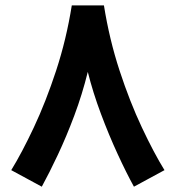

<svg xmlns="http://www.w3.org/2000/svg" viewBox="-20 -663 649 709"><path d="M245.1 -643.1H363.8Q383.8 -517.6 421.6 -402.1Q459.5 -286.6 503.9 -192.4Q548.3 -98.1 587.4 -34.7L474.6 26.4Q446.8 -23.9 414.6 -93.8Q382.3 -163.6 352.8 -242.4Q323.2 -321.3 304.2 -397.5Q283.7 -314.5 254.4 -236.3Q225.1 -158.2 193.6 -91.3Q162.1 -24.4 134.3 26.4L21.5 -34.7Q60.5 -98.1 105 -192.6Q149.4 -287.1 187.3 -402.3Q225.1 -517.6 245.1 -643.1Z"/></svg>

Font: Vazirmatn RD
Style: Bold
Weight: 700
Designer: Saber Rastikerdar
Foundry: Saber Rastikerdar
Version: Version 32.102